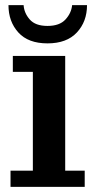

<svg xmlns="http://www.w3.org/2000/svg" viewBox="-20 -728 370 748"><path d="M21 0V-63H108V-448H30V-510H234V-63H310V0ZM165 -559Q90 -559 51.5 -601.5Q13 -644 13 -708H72Q74 -677 96 -652Q118 -627 165 -627Q212 -627 235 -652Q258 -677 261 -708H319Q319 -644 279.5 -601.5Q240 -559 165 -559Z"/></svg>

Font: Montagu Slab 120pt Medium
Style: Regular
Weight: 500
Designer: Florian Karsten
Foundry: Florian Karsten
Version: Version 1.000